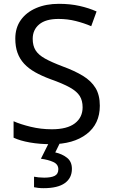

<svg xmlns="http://www.w3.org/2000/svg" viewBox="-20 -744 589 1004"><path d="M502 -191Q502 -96 433 -43Q364 10 247 10Q187 10 136 1Q85 -8 51 -24V-110Q87 -94 140.5 -81Q194 -68 251 -68Q331 -68 371.5 -99Q412 -130 412 -183Q412 -218 397 -242Q382 -266 345.5 -286.5Q309 -307 244 -330Q198 -347 163.5 -366.5Q129 -386 106 -411Q83 -436 71.5 -468Q60 -500 60 -542Q60 -599 89 -639.5Q118 -680 169.5 -702Q221 -724 288 -724Q347 -724 396 -713Q445 -702 485 -684L457 -607Q420 -623 376.5 -634Q333 -645 286 -645Q219 -645 185 -616.5Q151 -588 151 -541Q151 -505 166 -481Q181 -457 215 -438Q249 -419 307 -397Q370 -374 413.5 -347.5Q457 -321 479.5 -284Q502 -247 502 -191ZM356 139Q356 187 319 213.5Q282 240 208 240Q193 240 179.5 238.5Q166 237 158 235V180Q167 182 182 183.5Q197 185 211 185Q247 185 266 175.5Q285 166 285 141Q285 115 258.5 103Q232 91 194 86L237 0H295L269 53Q305 61 330.5 81Q356 101 356 139Z"/></svg>

Font: Noto Sans Adlam Unjoined
Style: Regular
Weight: 400
Designer: Mark Jamra, Neil Patel
Foundry: JamraPatel LLC
Version: Version 3.001